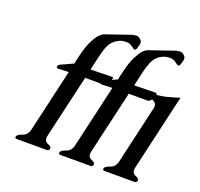

<svg xmlns="http://www.w3.org/2000/svg" viewBox="-123 -843 1024 981"><g transform="rotate(20 389.0 -353.0)"><path d="M682.6 -71.3Q680.7 -63.5 680.7 -57.6Q680.7 -38.1 697.8 -31.2Q720.2 -22.5 717.3 -11.2Q714.8 0 705.1 0H539.6Q529.3 0 531.7 -11.2Q534.2 -22.5 561 -31.2Q587.4 -40 594.7 -71.3L666.5 -383.8Q668.5 -391.1 668.5 -397.5Q668.5 -417 651.4 -423.3Q647.5 -424.8 644.5 -426.8Q635.7 -413.1 622.1 -413.1L522.5 -413.6L443.4 -71.3Q441.4 -63.5 441.4 -57.6Q441.4 -38.1 458.5 -31.2Q481 -22.5 478 -11.2Q475.6 0 465.3 0H299.8Q289.6 0 292 -11.2Q294.4 -22.5 321.3 -31.2Q347.7 -40 355 -71.3L433.6 -412.6L375 -410.2Q369.6 -410.2 367.7 -413.1Q326.2 -413.1 285.2 -413.6L206.1 -71.3Q204.1 -63.5 204.1 -57.6Q204.1 -38.1 221.2 -31.2Q243.7 -22.5 240.7 -11.2Q238.3 0 228 0H62.5Q54.2 0 54.2 -7.3Q54.2 -9.3 54.7 -11.2Q57.1 -22.5 84 -31.2Q110.4 -40 117.7 -71.3L196.3 -412.6L137.7 -410.2Q128.4 -410.2 130.4 -419.9V-420.9Q132.3 -428.7 142.6 -433.1Q153.3 -437.5 174.8 -447.8Q196.8 -458 200.7 -460Q205.1 -461.9 207.5 -461.4L216.8 -501.5Q231 -563.5 248 -595.7Q265.1 -627.9 277.3 -639.6Q290 -652.3 303.7 -656.7L438.5 -703.1L458 -705.6Q458.5 -705.6 459 -705.6Q469.2 -705.6 478 -698.2Q487.3 -690.4 489.3 -684.1Q491.2 -677.7 489.7 -670.9Q488.3 -664.1 484.4 -650.4Q480.5 -636.7 474.6 -635.3H473.1Q467.8 -635.3 454.1 -646.5Q439.9 -657.7 421.4 -657.7Q402.8 -657.7 388.2 -652.3Q343.3 -634.8 327.1 -585.4Q320.3 -566.9 315.4 -545.4Q310.5 -523.9 305.2 -501.5L296.4 -462.9L413.6 -465.3Q420.9 -465.3 418.5 -455.6Q418 -453.1 417.5 -450.2Q434.1 -458 438 -460Q442.4 -461.9 444.8 -461.4L454.1 -501.5Q468.3 -563.5 485.4 -595.7Q502.4 -627.9 514.6 -639.6Q527.3 -652.3 541 -656.7L675.8 -703.1L695.3 -705.6Q695.8 -705.6 696.3 -705.6Q706.5 -705.6 715.3 -698.2Q724.6 -690.4 726.6 -684.1Q728.5 -677.7 727.1 -670.9Q725.6 -664.1 721.7 -650.4Q717.8 -636.7 711.9 -635.3H710.4Q705.1 -635.3 691.4 -646.5Q677.2 -657.7 658.7 -657.7Q640.1 -657.7 625.5 -652.3Q580.6 -634.8 564.5 -585.4Q557.6 -566.9 552.7 -545.4Q547.9 -523.9 542.5 -501.5L533.7 -462.9L650.9 -465.3Q658.2 -465.3 655.8 -455.6Q682.6 -458 710.9 -464.8Q744.1 -473.6 777.8 -484.4Z"/></g></svg>

Font: Caudex
Style: Italic
Weight: 400
Italic angle: -13°
Version: Version 1.04